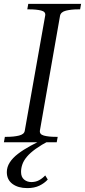

<svg xmlns="http://www.w3.org/2000/svg" viewBox="-32 -730 436 985"><path d="M210 -24 222 -9Q180 13 151.5 33.5Q123 54 106.5 73.5Q90 93 83 112.5Q76 132 76 152Q76 178 91.5 191Q107 204 129 204Q151 204 168.5 194.5Q186 185 200 170L213 191Q196 210 170 222.5Q144 235 108 235Q61 235 32 213.5Q3 192 3 153Q3 127 18 103.5Q33 80 60.5 59Q88 38 125.5 17.5Q163 -3 210 -24ZM95 -59 200 -651Q203 -670 179 -676Q155 -682 118 -682H108L113 -710H384L379 -682H369Q334 -682 307 -675.5Q280 -669 276 -649L173 -62Q169 -41 193 -34.5Q217 -28 254 -28H264L259 0H-12L-7 -28H3Q39 -28 65.5 -34.5Q92 -41 95 -59Z"/></svg>

Font: Roboto Serif 120pt Expanded Light
Style: Italic
Weight: 300
Width: 7
Italic angle: -10°
Designer: Greg Gazdowicz
Foundry: Commercial Type
Version: Version 1.008